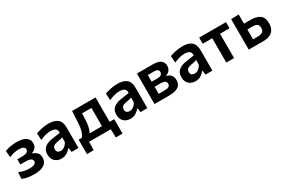

<svg xmlns="http://www.w3.org/2000/svg" viewBox="93 -1545 4018 2716"><g transform="rotate(-30 2101.5 -187.0)"><path d="M227 10.5Q159.5 10.5 111.8 -0.5Q64 -11.5 38 -24L46 -131.5Q74.5 -116 118.8 -105Q163 -94 213 -94Q273.5 -94 297.5 -110.8Q321.5 -127.5 321.5 -150.5Q321.5 -178 294.8 -193Q268 -208 225 -208H126.5V-294H216.5Q262.5 -294 285.8 -310.2Q309 -326.5 309 -353Q309 -378.5 283.8 -391.8Q258.5 -405 212.5 -405Q176 -405 137.8 -397.2Q99.5 -389.5 55 -369L45 -475.5Q76.5 -489.5 128.8 -499.8Q181 -510 236.5 -510Q341 -510 389 -473.8Q437 -437.5 437 -381.5Q437 -333 412 -305.5Q387 -278 354.5 -267.5V-257Q377 -251 398.8 -237.5Q420.5 -224 435 -199.8Q449.5 -175.5 449.5 -138.5Q449.5 -97.5 429.5 -63.8Q409.5 -30 361 -9.8Q312.5 10.5 227 10.5Z M675 11.5Q612 11.5 570.2 -27.5Q528.5 -66.5 528.5 -137Q528.5 -193 553.2 -225.8Q578 -258.5 615.5 -274.8Q653 -291 692 -297L834.5 -318Q836.5 -370.5 806.5 -388Q776.5 -405.5 728.5 -405.5Q694 -405.5 650.2 -394.5Q606.5 -383.5 557 -361L551 -471.5Q587.5 -486 643.5 -498.2Q699.5 -510.5 762 -510.5Q853.5 -510.5 904.5 -469.5Q955.5 -428.5 955.5 -335.5V0H843L835.5 -65H825Q804.5 -37.5 767 -13Q729.5 11.5 675 11.5ZM721 -88Q752.5 -88 782.2 -109.8Q812 -131.5 831 -169V-247.5Q821 -240.5 800.2 -235.2Q779.5 -230 723 -219.5Q656 -207.5 656 -147Q656 -114.5 675.8 -101.2Q695.5 -88 721 -88Z M1016.5 135.5V-100H1068Q1086.5 -119 1104.8 -165.5Q1123 -212 1128.5 -303.5Q1132 -360.5 1134.8 -406.5Q1137.5 -452.5 1140 -498H1522.5V-100H1597.5V135.5H1488L1483.5 0H1130.5L1126 135.5ZM1240 -283.5Q1237.5 -229 1226.8 -182.2Q1216 -135.5 1196.5 -100H1397.5V-398H1245.5Q1244 -371.5 1242.8 -343.5Q1241.5 -315.5 1240 -283.5Z M1801 11.5Q1738 11.5 1696.2 -27.5Q1654.5 -66.5 1654.5 -137Q1654.5 -193 1679.2 -225.8Q1704 -258.5 1741.5 -274.8Q1779 -291 1818 -297L1960.5 -318Q1962.5 -370.5 1932.5 -388Q1902.5 -405.5 1854.5 -405.5Q1820 -405.5 1776.2 -394.5Q1732.5 -383.5 1683 -361L1677 -471.5Q1713.5 -486 1769.5 -498.2Q1825.5 -510.5 1888 -510.5Q1979.5 -510.5 2030.5 -469.5Q2081.5 -428.5 2081.5 -335.5V0H1969L1961.5 -65H1951Q1930.5 -37.5 1893 -13Q1855.5 11.5 1801 11.5ZM1847 -88Q1878.5 -88 1908.2 -109.8Q1938 -131.5 1957 -169V-247.5Q1947 -240.5 1926.2 -235.2Q1905.5 -230 1849 -219.5Q1782 -207.5 1782 -147Q1782 -114.5 1801.8 -101.2Q1821.5 -88 1847 -88Z M2198 0V-498H2452Q2549 -498 2587.2 -465.8Q2625.5 -433.5 2625.5 -381Q2625.5 -334 2601.5 -306Q2577.5 -278 2544 -268.5V-260Q2567 -254 2588.5 -241Q2610 -228 2623.8 -203.5Q2637.5 -179 2637.5 -139Q2637.5 -98 2619 -66.5Q2600.5 -35 2554.8 -17.5Q2509 0 2427 0ZM2421.5 -403H2321.5V-293.5H2411Q2457.5 -293.5 2477 -308.8Q2496.5 -324 2496.5 -350.5Q2496.5 -403 2421.5 -403ZM2321.5 -95.5H2412.5Q2466 -95.5 2488 -109.5Q2510 -123.5 2510 -153Q2510 -211 2419.5 -211H2321.5Z M2863 11.5Q2800 11.5 2758.2 -27.5Q2716.5 -66.5 2716.5 -137Q2716.5 -193 2741.2 -225.8Q2766 -258.5 2803.5 -274.8Q2841 -291 2880 -297L3022.5 -318Q3024.5 -370.5 2994.5 -388Q2964.5 -405.5 2916.5 -405.5Q2882 -405.5 2838.2 -394.5Q2794.5 -383.5 2745 -361L2739 -471.5Q2775.5 -486 2831.5 -498.2Q2887.5 -510.5 2950 -510.5Q3041.5 -510.5 3092.5 -469.5Q3143.5 -428.5 3143.5 -335.5V0H3031L3023.5 -65H3013Q2992.5 -37.5 2955 -13Q2917.5 11.5 2863 11.5ZM2909 -88Q2940.5 -88 2970.2 -109.8Q3000 -131.5 3019 -169V-247.5Q3009 -240.5 2988.2 -235.2Q2967.5 -230 2911 -219.5Q2844 -207.5 2844 -147Q2844 -114.5 2863.8 -101.2Q2883.5 -88 2909 -88Z M3371 0V-397.5H3215V-498H3653.5V-397.5H3498V0Z M3737.5 0V-498L3863 -502V-352H3968.5Q4068.5 -352 4121 -312.8Q4173.5 -273.5 4173.5 -181Q4173.5 -127 4153.8 -86.2Q4134 -45.5 4090 -22.8Q4046 0 3972.5 0ZM3863 -95.5H3937.5Q3982.5 -95.5 4013.8 -111.8Q4045 -128 4045 -179.5Q4045 -213 4031.5 -229.2Q4018 -245.5 3996.8 -251Q3975.5 -256.5 3953.5 -256.5H3863Z"/></g></svg>

Font: Commissioner SemiBold
Style: Regular
Weight: 600
Designer: Kostas Bartsokas
Foundry: Kostas Bartsokas
Version: Version 1.000; ttfautohint (v1.8.3)